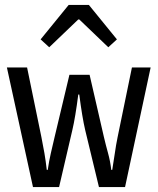

<svg xmlns="http://www.w3.org/2000/svg" viewBox="-20 -760 640 780"><path d="M114 0 8 -486H90L148 -204Q155 -170 160.5 -137.5Q166 -105 170 -70H174Q179 -105 186.5 -137.5Q194 -170 202 -204L262 -456H344L402 -204Q410 -170 419 -137.5Q428 -105 432 -70H436Q442 -105 446.5 -137.5Q451 -170 458 -204L516 -486H592L488 0H382L326 -232Q314 -283 302 -376H298Q286 -283 274 -232L220 0ZM180 -568 145 -600 259 -740H341L455 -600L420 -568L302 -681H298Z"/></svg>

Font: SauceCodePro NFM
Style: Regular
Weight: 400
Monospace: yes
Designer: Paul D. Hunt, Teo Tuominen
Foundry: Adobe
Version: Version 2.042;hotconv 1.1.0;makeotfexe 2.6.0;Nerd Fonts 3.3.